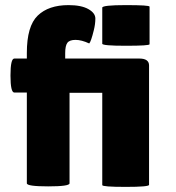

<svg xmlns="http://www.w3.org/2000/svg" viewBox="-20 -729 688 751"><path d="M563 -6Q563 2 471.5 2Q380 2 380 -5V-366H252V-12Q252 0 168.5 0Q85 0 85 -12V-367H36Q21 -367 21 -433.5Q21 -500 36 -500H85V-522Q85 -627 127.5 -668Q170 -709 248 -709Q298 -709 325.5 -693.5Q353 -678 353 -656.5Q353 -635 347 -611Q336 -566 329 -559Q299 -573 275.5 -573Q252 -573 243.5 -561.5Q235 -550 235 -521V-500H525Q563 -500 563 -473ZM565 -556Q565 -550 472.5 -550Q380 -550 380 -558V-699Q380 -709 472.5 -709Q565 -709 565 -703Z"/></svg>

Font: Lilita One
Style: Regular
Weight: 400
Designer: Juan Montoreano
Foundry: Juan Montoreano
Version: Version 1.002